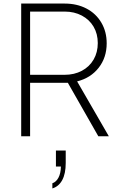

<svg xmlns="http://www.w3.org/2000/svg" viewBox="-20 -765 675 1078"><path d="M99 -745H343Q412 -745 465.5 -717Q519 -689 549 -638Q579 -587 579 -522Q579 -442 534 -384.5Q489 -327 413 -308L591 0H532L361 -300H149V0H99ZM343 -345Q397 -345 439.5 -367.5Q482 -390 505.5 -430.5Q529 -471 529 -523Q529 -575 505.5 -615Q482 -655 439.5 -677.5Q397 -700 343 -700H149V-345ZM322 170H294V80H349V150Q349 210 329.5 246Q310 282 274 293V264Q295 257 308 233Q321 209 322 170Z"/></svg>

Font: Eudoxus Sans ExtraLight
Style: Regular
Weight: 200
Designer: Stijn de Vries
Foundry: tokotype
Version: Version 2.005